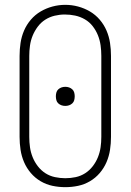

<svg xmlns="http://www.w3.org/2000/svg" viewBox="-20 -766 540 794"><path d="M250 8Q223 8 197 2.5Q171 -3 148 -16.5Q125 -30 107.5 -50.5Q90 -71 79.5 -95.5Q69 -120 65 -146.5Q61 -173 61 -200V-535Q61 -562 65 -588.5Q69 -615 79.5 -639.5Q90 -664 107.5 -684.5Q125 -705 148 -718.5Q171 -732 197 -739Q223 -746 250 -746Q277 -746 303 -739Q329 -732 352 -718.5Q375 -705 392.5 -684.5Q410 -664 420.5 -639.5Q431 -615 435 -588.5Q439 -562 439 -535V-200Q439 -173 435 -146.5Q431 -120 420.5 -95.5Q410 -71 392.5 -50.5Q375 -30 352 -16.5Q329 -3 303 2.5Q277 8 250 8ZM250 -29Q272 -29 293 -33.5Q314 -38 332 -49.5Q350 -61 363.5 -78.5Q377 -96 385 -116Q393 -136 396 -157Q399 -178 399 -200V-535Q399 -557 396 -578.5Q393 -600 385 -620Q377 -640 363.5 -657.5Q350 -675 331 -686Q312 -697 291 -701.5Q270 -706 248 -706Q227 -706 206 -701Q185 -696 167 -684.5Q149 -673 136 -655.5Q123 -638 115 -618.5Q107 -599 104 -577.5Q101 -556 101 -535V-200Q101 -178 104 -157Q107 -136 115 -116Q123 -96 136.5 -78.5Q150 -61 168 -49.5Q186 -38 207.5 -33.5Q229 -29 250 -29ZM250 -328Q242 -328 234.5 -330.5Q227 -333 221 -338.5Q215 -344 213 -352Q211 -360 211 -368Q211 -375 213 -383Q215 -391 221 -396.5Q227 -402 234.5 -404.5Q242 -407 250 -407Q258 -407 265.5 -404.5Q273 -402 279 -396.5Q285 -391 287 -383Q289 -375 289 -368Q289 -360 287 -352Q285 -344 279 -338.5Q273 -333 265.5 -330.5Q258 -328 250 -328Z"/></svg>

Font: iosevka_custom_sans_ss08 XLt
Style: Regular
Weight: 200
Designer: Belleve Invis
Foundry: Belleve Invis
Version: Version 10.3.0; ttfautohint (v1.8.3)